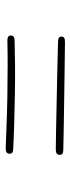

<svg xmlns="http://www.w3.org/2000/svg" viewBox="198 -668 253 690"><g transform="rotate(-90 325.0 -323.5)"><path d="M136 -403Q126 -403 121.5 -406Q117 -409 117 -415Q117 -423 121.5 -426.5Q126 -430 136 -430Q168 -429 218.5 -427Q269 -425 325.5 -424Q382 -423 434.5 -423Q487 -423 523 -424Q533 -424 537.5 -421Q542 -418 542 -412Q542 -405 537.5 -401.5Q533 -398 523 -398Q490 -397 439 -396.5Q388 -396 331.5 -397Q275 -398 223 -399.5Q171 -401 136 -403ZM132 -223Q122 -223 117.5 -226Q113 -229 113 -235Q113 -243 117.5 -246.5Q122 -250 132 -250Q158 -250 202 -249Q246 -248 297.5 -247Q349 -246 396.5 -245Q444 -244 477.5 -243Q511 -242 519 -242Q529 -242 533.5 -239Q538 -236 538 -230Q538 -223 533.5 -220Q529 -217 519 -217Q513 -217 481 -217.5Q449 -218 402 -218.5Q355 -219 303.5 -220Q252 -221 206 -221.5Q160 -222 132 -223Z"/></g></svg>

Font: Playpen Sans Thin
Style: Regular
Weight: 250
Designer: Laura Meseguer, Veronika Burian, José Scaglione
Foundry: TypeTogether
Version: Version 1.001